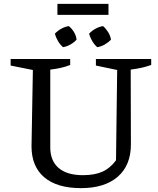

<svg xmlns="http://www.w3.org/2000/svg" viewBox="-20 -963 819 993"><path d="M399 10Q275 10 209 -46Q143 -102 143 -206L150 -601L35 -624V-658H343V-627Q323 -619 298.5 -613Q274 -607 240 -603V-201Q240 -131 283.5 -94Q327 -57 409 -57Q469 -57 509.5 -75Q550 -93 580 -134L586 -601L476 -624V-658H762V-627Q740 -619 714 -613Q688 -607 656 -603L657 -216Q657 -108 589 -49Q521 10 399 10ZM336 -828Q352 -815 363 -796.5Q374 -778 376 -758Q364 -744 344.5 -733Q325 -722 306 -719Q291 -732 280 -750.5Q269 -769 264 -789Q278 -804 297 -814.5Q316 -825 336 -828ZM513 -828Q528 -815 539.5 -796.5Q551 -778 554 -758Q541 -744 522 -733Q503 -722 483 -719Q468 -732 457 -750.5Q446 -769 441 -789Q455 -804 474 -814.5Q493 -825 513 -828ZM277 -886V-943H541V-886Z"/></svg>

Font: Piazzolla Thin Medium
Style: Regular
Weight: 500
Version: Version 2.005